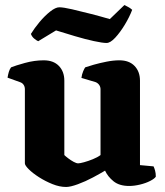

<svg xmlns="http://www.w3.org/2000/svg" viewBox="-20 -740 657 764"><path d="M243 4Q217 4 188.5 -7.5Q160 -19 135 -35Q110 -51 94.5 -66.5Q79 -82 79 -90V-385Q79 -395 74 -402.5Q69 -410 60 -413L10 -431Q12 -443 15 -453.5Q18 -464 24 -472Q41 -479 79 -489.5Q117 -500 154 -500Q193 -500 214.5 -477.5Q236 -455 236 -419V-123Q241 -118 251.5 -110Q262 -102 273 -96Q284 -90 291 -90Q298 -90 314.5 -94.5Q331 -99 349.5 -106.5Q368 -114 380 -123V-385Q380 -394 375 -401.5Q370 -409 361 -413L304 -430Q306 -445 311 -456.5Q316 -468 319 -472Q330 -476 353 -482.5Q376 -489 403.5 -494.5Q431 -500 455 -500Q494 -500 515.5 -477.5Q537 -455 537 -419V-83L591 -78Q594 -72 597 -61.5Q600 -51 600 -37Q595 -29 577.5 -20Q560 -11 537 -5.5Q514 0 494 0Q455 0 432 -18.5Q409 -37 398 -61Q380 -50 350 -34Q320 -18 290 -7Q260 4 243 4ZM404 -569Q388 -569 353.5 -576.5Q319 -584 278.5 -596Q238 -608 203 -619L132 -576Q125 -579 116 -586.5Q107 -594 103 -605Q117 -628 137.5 -652.5Q158 -677 179.5 -694Q201 -711 216 -711Q232 -711 267 -703Q302 -695 342.5 -684.5Q383 -674 417 -664L475 -720Q482 -716 489.5 -712.5Q497 -709 506 -701Q495 -672 476.5 -641.5Q458 -611 438.5 -590Q419 -569 404 -569Z"/></svg>

Font: Texturina 12pt ExtraBold
Style: Regular
Weight: 800
Designer: Guillermo Torres Carreño
Foundry: Omnibus-Type
Version: Version 1.002